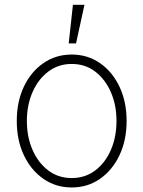

<svg xmlns="http://www.w3.org/2000/svg" viewBox="-20 -785 609 816"><path d="M284.7 11.7Q217.3 11.7 164.6 -24.9Q111.8 -61.5 81.5 -125.2Q51.3 -189 51.3 -271Q51.3 -353 81.5 -416.7Q111.8 -480.5 164.6 -516.8Q217.3 -553.2 284.7 -553.2Q352.1 -553.2 404.8 -516.8Q457.5 -480.5 487.8 -416.5Q518.1 -352.5 518.1 -271Q518.1 -189 487.8 -125.2Q457.5 -61.5 405 -24.9Q352.5 11.7 284.7 11.7ZM284.7 -28.3Q342.3 -28.3 385 -60.8Q427.7 -93.3 451.4 -148.2Q475.1 -203.1 475.1 -271Q475.1 -338.4 451.2 -393.3Q427.2 -448.2 384.8 -480.7Q342.3 -513.2 284.7 -513.2Q228 -513.2 185.1 -480.7Q142.1 -448.2 118.2 -393.3Q94.2 -338.4 94.2 -271Q94.2 -203.1 118.2 -148.2Q142.1 -93.3 184.8 -60.8Q227.5 -28.3 284.7 -28.3ZM272 -600.6 290 -764.6H338.9L303.2 -600.6Z"/></svg>

Font: Inter Tight ExtraLight
Style: Regular
Weight: 250
Designer: Rasmus Andersson
Foundry: rsms
Version: Version 3.004